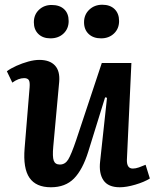

<svg xmlns="http://www.w3.org/2000/svg" viewBox="-20 -777 658 811"><path d="M9 -476Q25 -488 49.5 -499Q74 -510 99.5 -517Q125 -524 146 -524Q190 -524 212 -500.5Q234 -477 230 -431L205 -158Q201 -115 207 -98.5Q213 -82 233 -82Q255 -82 268 -103Q281 -124 302 -186L410 -511H535L516 -102Q515 -65 541 -65Q553 -65 567 -70Q581 -75 595 -81L613 -23Q589 -8 551.5 3Q514 14 486 14Q437 14 417 -15.5Q397 -45 403 -96L432 -364L424 -366L353 -137Q329 -60 292.5 -23Q256 14 195 14Q132 14 104.5 -26Q77 -66 84 -151L105 -407Q107 -431 101.5 -439Q96 -447 82 -447Q58 -447 32 -428ZM335 -683Q335 -715 357 -736Q379 -757 412 -757Q445 -757 464 -738.5Q483 -720 483 -688Q483 -656 461.5 -635.5Q440 -615 407 -615Q374 -615 354.5 -633.5Q335 -652 335 -683ZM123 -683Q123 -715 144.5 -735.5Q166 -756 198 -756Q232 -756 251 -738Q270 -720 270 -688Q270 -656 248.5 -635.5Q227 -615 193 -615Q161 -615 142 -633.5Q123 -652 123 -683Z"/></svg>

Font: Literata 12pt SemiBold
Style: Italic
Weight: 600
Italic angle: -2°
Designer: Latin by Veronika Burian and Jose Scaglione. Greek by Irene Vlachou. Cyrillic by Vera Evstafieva
Foundry: TypeTogether
Version: Version 3.002